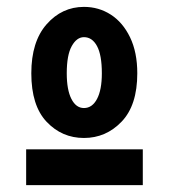

<svg xmlns="http://www.w3.org/2000/svg" viewBox="-20 -660 490 558"><path d="M224 -259Q160 -259 115.5 -306Q71 -353 71 -447Q71 -539 115.5 -589.5Q160 -640 224 -640Q267 -640 302 -617.5Q337 -595 358 -551.5Q379 -508 379 -447Q379 -354 333.5 -306.5Q288 -259 224 -259ZM224 -346Q248 -346 262 -372.5Q276 -399 276 -447Q276 -500 262 -526Q248 -552 224 -552Q203 -552 188.5 -526Q174 -500 174 -447Q174 -399 187.5 -372.5Q201 -346 224 -346ZM56 -226H395V-122H56Z"/></svg>

Font: Inconsolata SemiCondensed Black
Style: Regular
Weight: 900
Width: 4
Monospace: yes
Designer: Raph Levien, Cyreal, Brenton Simpson
Foundry: Raph Levien, Cyreal, Google
Version: Version 3.001; ttfautohint (v1.8.2.53-6de2)